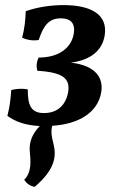

<svg xmlns="http://www.w3.org/2000/svg" viewBox="-20 -487 469 754"><path d="M391 -347C405 -431 336 -467 229 -467C183 -467 129 -460 81 -443C80 -407 76 -373 67 -339C86 -330 110 -326 132 -330C151 -387 172 -415 219 -415C254 -415 276 -399 270 -357C262 -302 215 -261 132 -261C123 -244 122 -224 127 -209C228 -203 255 -178 248 -128C241 -81 211 -43 153 -43C101 -43 89 -74 89 -136C69 -140 42 -139 24 -133C22 -95 17 -63 9 -32C42 -8 81 5 136 8C105 41 94 72 97 108C100 141 106 189 75 219C84 233 97 243 116 247C197 178 202 126 190 78C183 51 179 30 185 7C293 0 363 -47 377 -122C388 -180 357 -230 258 -241C337 -251 381 -289 391 -347Z"/></svg>

Font: Vollkorn Semibold
Style: Italic
Weight: 600
Italic angle: -11°
Designer: Friedrich Althausen
Foundry: Friedrich Althausen
Version: Version 4.015;PS 004.015;hotconv 1.0.88;makeotf.lib2.5.64775